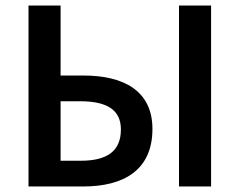

<svg xmlns="http://www.w3.org/2000/svg" viewBox="-20 -674 866 694"><path d="M83 0H281C427 0 531 -59 531 -208C531 -345 428 -401 282 -401H199V-654H83ZM627 -654V0H743V-654ZM199 -308H270C368 -308 417 -276 417 -206C417 -126 365 -93 272 -93H199Z"/></svg>

Font: DAIFUKU Sans Semibold
Style: Regular
Weight: 600
Designer: Original font ‘Source Sans 3’ : Paul D. Hunt
Foundry: Daifuku
Version: Version 1.000